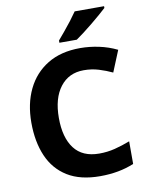

<svg xmlns="http://www.w3.org/2000/svg" viewBox="-100 -1006 843 1087"><g transform="rotate(-10 321.0 -462.0)"><path d="M398 -597Q312 -597 262.5 -532.5Q213 -468 213 -355Q213 -242 260.5 -179.5Q308 -117 404 -117Q451 -117 494.5 -128Q538 -139 582 -156V-26Q497 10 387 10Q273 10 199.5 -35.5Q126 -81 90.5 -163.5Q55 -246 55 -356Q55 -464 95 -547Q135 -630 212 -677Q289 -724 400 -724Q453 -724 507.5 -712.5Q562 -701 611 -677L561 -555Q525 -572 484.5 -584.5Q444 -597 398 -597ZM575 -924Q560 -910 537 -890Q514 -870 487 -848Q460 -826 434.5 -806.5Q409 -787 390 -774H290V-787Q306 -806 327.5 -831.5Q349 -857 370 -884.5Q391 -912 406 -934H575Z"/></g></svg>

Font: Noto Sans Meetei Mayek
Style: Bold
Weight: 700
Designer: Monotype Design Team and Neelakash Kshetrimayum
Foundry: Monotype Imaging Inc.
Version: Version 2.002; ttfautohint (v1.8.4.7-5d5b)